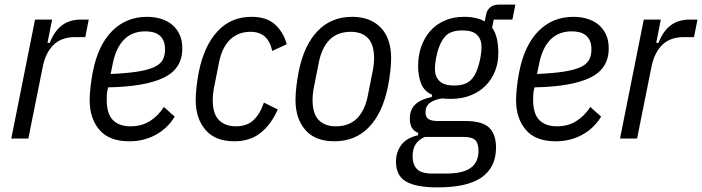

<svg xmlns="http://www.w3.org/2000/svg" viewBox="-20 -601 3046 833"><path d="M29 0 132 -516H206L186 -415H196Q234 -516 330 -516H365L350 -440H306Q246 -440 211.5 -405.5Q177 -371 165 -309L103 0Z M541 12Q454 12 411.5 -37.5Q369 -87 369 -167Q369 -193 373 -227Q377 -261 383 -291Q406 -406 467 -467Q528 -528 618 -528Q650 -528 678 -519.5Q706 -511 726.5 -494Q747 -477 759 -451.5Q771 -426 771 -391Q771 -303 690.5 -264Q610 -225 449 -222Q444 -203 443.5 -190.5Q443 -178 443 -168Q443 -108 469.5 -80.5Q496 -53 546 -53Q595 -53 631 -76Q667 -99 691 -137L738 -95Q707 -44 655.5 -16Q604 12 541 12ZM611 -465Q554 -465 519 -430Q484 -395 470 -329L460 -280Q529 -283 574.5 -290Q620 -297 647 -309Q674 -321 685 -340Q696 -359 696 -386Q696 -410 689 -425Q682 -440 670 -449Q658 -458 642.5 -461.5Q627 -465 611 -465Z M996 12Q914 12 871.5 -37.5Q829 -87 829 -167Q829 -193 833 -227Q837 -261 843 -291Q866 -403 924 -465.5Q982 -528 1071 -528Q1137 -528 1173.5 -494.5Q1210 -461 1224 -409L1161 -380Q1144 -463 1067 -463Q1013 -463 978 -429Q943 -395 930 -329L907 -213Q905 -201 904 -189Q903 -177 903 -167Q903 -107 930 -80Q957 -53 1003 -53Q1052 -53 1080.5 -80.5Q1109 -108 1125 -156L1185 -126Q1156 -60 1110 -24Q1064 12 996 12Z M1431 12Q1347 12 1304.5 -37.5Q1262 -87 1262 -167Q1262 -193 1266 -227Q1270 -261 1276 -291Q1299 -405 1358 -466.5Q1417 -528 1508 -528Q1550 -528 1581.5 -515Q1613 -502 1634.5 -478.5Q1656 -455 1666.5 -422Q1677 -389 1677 -349Q1677 -323 1673 -289Q1669 -255 1663 -225Q1640 -111 1581 -49.5Q1522 12 1431 12ZM1437 -53Q1494 -53 1528.5 -87Q1563 -121 1576 -187L1599 -303Q1601 -315 1602 -327Q1603 -339 1603 -348Q1603 -408 1576.5 -435.5Q1550 -463 1502 -463Q1445 -463 1410.5 -429Q1376 -395 1363 -329L1340 -213Q1338 -201 1337 -189Q1336 -177 1336 -168Q1336 -108 1362.5 -80.5Q1389 -53 1437 -53Z M2132 39Q2132 124 2070.5 168Q2009 212 1878 212Q1785 212 1741.5 186.5Q1698 161 1698 101Q1698 59 1721 28Q1744 -3 1793 -14L1795 -24Q1775 -32 1766.5 -47.5Q1758 -63 1758 -86Q1758 -126 1782.5 -148.5Q1807 -171 1853 -180L1855 -190Q1821 -204 1807.5 -237.5Q1794 -271 1794 -314Q1794 -361 1808 -400Q1822 -439 1847.5 -467.5Q1873 -496 1910 -512Q1947 -528 1993 -528Q2048 -528 2083 -508L2089 -538Q2093 -558 2107 -569.5Q2121 -581 2145 -581H2216L2203 -516H2122L2115 -481Q2129 -462 2135.5 -434Q2142 -406 2142 -370Q2142 -329 2128 -293Q2114 -257 2087.5 -230Q2061 -203 2022.5 -187.5Q1984 -172 1936 -172Q1927 -172 1917 -172.5Q1907 -173 1898 -174Q1864 -169 1845 -154.5Q1826 -140 1826 -114Q1826 -93 1839 -84.5Q1852 -76 1879 -76H1998Q2073 -76 2102.5 -47Q2132 -18 2132 39ZM2056 53Q2056 21 2042 7Q2028 -7 1990 -7H1823Q1797 4 1783.5 24.5Q1770 45 1770 77Q1770 112 1788.5 132Q1807 152 1857 152H1914Q1988 152 2022 127.5Q2056 103 2056 53ZM1951 -230Q2001 -230 2025 -256Q2049 -282 2060 -331Q2065 -351 2067 -369Q2069 -387 2069 -398Q2069 -430 2050 -449.5Q2031 -469 1986 -469Q1933 -469 1910 -441.5Q1887 -414 1876 -368Q1871 -348 1869 -330Q1867 -312 1867 -301Q1867 -269 1886.5 -249.5Q1906 -230 1951 -230Z M2391 12Q2304 12 2261.5 -37.5Q2219 -87 2219 -167Q2219 -193 2223 -227Q2227 -261 2233 -291Q2256 -406 2317 -467Q2378 -528 2468 -528Q2500 -528 2528 -519.5Q2556 -511 2576.5 -494Q2597 -477 2609 -451.5Q2621 -426 2621 -391Q2621 -303 2540.5 -264Q2460 -225 2299 -222Q2294 -203 2293.5 -190.5Q2293 -178 2293 -168Q2293 -108 2319.5 -80.5Q2346 -53 2396 -53Q2445 -53 2481 -76Q2517 -99 2541 -137L2588 -95Q2557 -44 2505.5 -16Q2454 12 2391 12ZM2461 -465Q2404 -465 2369 -430Q2334 -395 2320 -329L2310 -280Q2379 -283 2424.5 -290Q2470 -297 2497 -309Q2524 -321 2535 -340Q2546 -359 2546 -386Q2546 -410 2539 -425Q2532 -440 2520 -449Q2508 -458 2492.5 -461.5Q2477 -465 2461 -465Z M2670 0 2773 -516H2847L2827 -415H2837Q2875 -516 2971 -516H3006L2991 -440H2947Q2887 -440 2852.5 -405.5Q2818 -371 2806 -309L2744 0Z"/></svg>

Font: IBM Plex Sans Condensed
Style: Italic
Weight: 400
Width: 3
Italic angle: -11°
Designer: Mike Abbink, Paul van der Laan, Pieter van Rosmalen
Foundry: Bold Monday
Version: Version 1.3